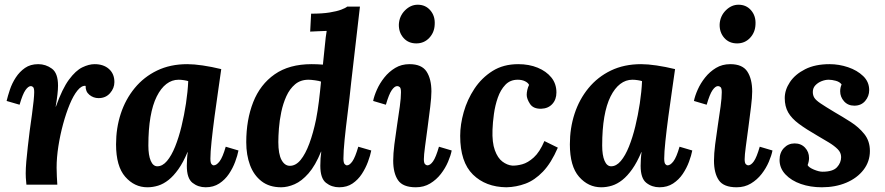

<svg xmlns="http://www.w3.org/2000/svg" viewBox="-20 -783 3750 814"><path d="M92 0Q90 -21 89.5 -29.5Q89 -38 89 -48Q89 -69 91.5 -98.5Q94 -128 98 -162Q102 -196 106 -229Q111 -265 115.5 -297.5Q120 -330 122.5 -355Q125 -380 125 -392Q125 -409 120.5 -413.5Q116 -418 111 -418Q100 -418 88 -401Q76 -384 63 -339L8 -355Q13 -376 22 -403Q31 -430 47 -454.5Q63 -479 86 -495Q109 -511 142 -511Q174 -511 200 -492Q226 -473 226 -420Q226 -404 223.5 -382Q221 -360 216 -331H217Q244 -407 272.5 -445.5Q301 -484 329 -497.5Q357 -511 381 -511Q419 -511 442 -490.5Q465 -470 465 -435Q465 -409 446.5 -388Q428 -367 398 -367Q376 -367 359 -381Q342 -395 343 -419Q326 -421 308.5 -399.5Q291 -378 275.5 -340.5Q260 -303 247.5 -257Q235 -211 227.5 -163Q220 -115 220 -72Q220 -59 221 -35.5Q222 -12 223 0Z M774 -511Q802 -511 839.5 -505.5Q877 -500 918 -490Q913 -453 905 -399Q897 -345 889.5 -288.5Q882 -232 877 -184.5Q872 -137 872 -111Q872 -93 876.5 -87.5Q881 -82 886 -82Q898 -82 911 -99Q924 -116 937 -161L991 -145Q987 -124 977 -97Q967 -70 950.5 -45.5Q934 -21 909.5 -5Q885 11 852 11Q820 11 796 -8Q772 -27 772 -80Q772 -93 773 -109Q774 -125 776 -138H775Q757 -95 736.5 -66Q716 -37 694.5 -20Q673 -3 650.5 4Q628 11 605 11Q550 11 511 -33.5Q472 -78 472 -171Q472 -240 492 -301Q512 -362 551 -409.5Q590 -457 646 -484Q702 -511 774 -511ZM737 -445Q709 -445 685.5 -427Q662 -409 644.5 -374Q627 -339 618 -287Q609 -235 609 -166Q609 -125 619 -101.5Q629 -78 647 -78Q669 -78 688 -100.5Q707 -123 722.5 -161.5Q738 -200 749.5 -247.5Q761 -295 768.5 -344.5Q776 -394 778 -439Q773 -441 760.5 -443Q748 -445 737 -445Z M1172 11Q1122 11 1089 -14.5Q1056 -40 1040 -83Q1024 -126 1024 -180Q1024 -275 1053.5 -350Q1083 -425 1144.5 -468Q1206 -511 1301 -511Q1308 -511 1325 -510.5Q1342 -510 1349 -509Q1354 -555 1356.5 -582Q1359 -609 1361 -625Q1363 -641 1365 -652Q1349 -651 1327.5 -650.5Q1306 -650 1295 -649L1299 -725Q1346 -725 1377 -730Q1408 -735 1426.5 -742Q1445 -749 1452 -755H1506Q1497 -675 1487.5 -595Q1478 -515 1469 -435Q1462 -367 1454 -304Q1446 -241 1441 -191Q1436 -141 1436 -111Q1436 -93 1441 -87.5Q1446 -82 1451 -82Q1462 -82 1474 -99Q1486 -116 1499 -161L1554 -145Q1550 -124 1540 -97Q1530 -70 1514 -45.5Q1498 -21 1474.5 -5Q1451 11 1418 11Q1386 11 1362 -8Q1338 -27 1338 -80Q1338 -100 1339 -111.5Q1340 -123 1342 -140H1341Q1317 -81 1288 -48Q1259 -15 1229 -2Q1199 11 1172 11ZM1209 -80Q1234 -80 1254.5 -105Q1275 -130 1291.5 -174.5Q1308 -219 1320 -277Q1327 -313 1332 -353.5Q1337 -394 1341 -437Q1334 -440 1316 -442.5Q1298 -445 1288 -445Q1254 -445 1231 -425.5Q1208 -406 1194 -375Q1180 -344 1172.5 -308Q1165 -272 1162.5 -238.5Q1160 -205 1160 -181Q1160 -130 1173.5 -105Q1187 -80 1209 -80Z M1716 -511Q1768 -511 1788.5 -479.5Q1809 -448 1809 -395Q1809 -371 1804 -330Q1799 -289 1793 -244Q1787 -199 1782 -162Q1777 -125 1777 -108Q1777 -92 1782 -87Q1787 -82 1792 -82Q1804 -82 1816 -99Q1828 -116 1841 -161L1895 -145Q1891 -124 1879.5 -97Q1868 -70 1849 -45.5Q1830 -21 1803.5 -5Q1777 11 1743 11Q1688 11 1667.5 -19Q1647 -49 1647 -102Q1647 -131 1652 -171Q1657 -211 1663.5 -253Q1670 -295 1675 -331.5Q1680 -368 1680 -392Q1680 -409 1675 -413.5Q1670 -418 1664 -418Q1653 -418 1641 -401Q1629 -384 1616 -339L1562 -355Q1566 -376 1578 -403Q1590 -430 1609.5 -454.5Q1629 -479 1655.5 -495Q1682 -511 1716 -511ZM1751 -763Q1784 -763 1804.5 -739Q1825 -715 1823 -680Q1822 -646 1800 -622.5Q1778 -599 1745 -599Q1711 -599 1690.5 -622.5Q1670 -646 1671 -680Q1673 -715 1697 -739Q1721 -763 1751 -763Z M2177 -511Q2223 -511 2259.5 -496Q2296 -481 2317.5 -454.5Q2339 -428 2339 -391Q2339 -361 2321.5 -342Q2304 -323 2275 -322Q2241 -321 2227 -342.5Q2213 -364 2213 -381Q2213 -390 2215.5 -401.5Q2218 -413 2223 -423Q2219 -432 2206 -438.5Q2193 -445 2175 -445Q2143 -445 2122.5 -423.5Q2102 -402 2090.5 -369Q2079 -336 2074 -299.5Q2069 -263 2068 -233Q2066 -179 2078 -146Q2090 -113 2110 -98Q2130 -83 2151 -81Q2170 -80 2194 -86.5Q2218 -93 2243 -115.5Q2268 -138 2288 -185L2345 -157Q2317 -92 2282 -55.5Q2247 -19 2208 -4.5Q2169 10 2127 11Q2039 10 1985 -43Q1931 -96 1931 -207Q1931 -255 1946 -308Q1961 -361 1991.5 -407Q2022 -453 2068 -482Q2114 -511 2177 -511Z M2698 -511Q2726 -511 2763.5 -505.5Q2801 -500 2842 -490Q2837 -453 2829 -399Q2821 -345 2813.5 -288.5Q2806 -232 2801 -184.5Q2796 -137 2796 -111Q2796 -93 2800.5 -87.5Q2805 -82 2810 -82Q2822 -82 2835 -99Q2848 -116 2861 -161L2915 -145Q2911 -124 2901 -97Q2891 -70 2874.5 -45.5Q2858 -21 2833.5 -5Q2809 11 2776 11Q2744 11 2720 -8Q2696 -27 2696 -80Q2696 -93 2697 -109Q2698 -125 2700 -138H2699Q2681 -95 2660.5 -66Q2640 -37 2618.5 -20Q2597 -3 2574.5 4Q2552 11 2529 11Q2474 11 2435 -33.5Q2396 -78 2396 -171Q2396 -240 2416 -301Q2436 -362 2475 -409.5Q2514 -457 2570 -484Q2626 -511 2698 -511ZM2661 -445Q2633 -445 2609.5 -427Q2586 -409 2568.5 -374Q2551 -339 2542 -287Q2533 -235 2533 -166Q2533 -125 2543 -101.5Q2553 -78 2571 -78Q2593 -78 2612 -100.5Q2631 -123 2646.5 -161.5Q2662 -200 2673.5 -247.5Q2685 -295 2692.5 -344.5Q2700 -394 2702 -439Q2697 -441 2684.5 -443Q2672 -445 2661 -445Z M3076 -511Q3128 -511 3148.5 -479.5Q3169 -448 3169 -395Q3169 -371 3164 -330Q3159 -289 3153 -244Q3147 -199 3142 -162Q3137 -125 3137 -108Q3137 -92 3142 -87Q3147 -82 3152 -82Q3164 -82 3176 -99Q3188 -116 3201 -161L3255 -145Q3251 -124 3239.5 -97Q3228 -70 3209 -45.5Q3190 -21 3163.5 -5Q3137 11 3103 11Q3048 11 3027.5 -19Q3007 -49 3007 -102Q3007 -131 3012 -171Q3017 -211 3023.5 -253Q3030 -295 3035 -331.5Q3040 -368 3040 -392Q3040 -409 3035 -413.5Q3030 -418 3024 -418Q3013 -418 3001 -401Q2989 -384 2976 -339L2922 -355Q2926 -376 2938 -403Q2950 -430 2969.5 -454.5Q2989 -479 3015.5 -495Q3042 -511 3076 -511ZM3111 -763Q3144 -763 3164.5 -739Q3185 -715 3183 -680Q3182 -646 3160 -622.5Q3138 -599 3105 -599Q3071 -599 3050.5 -622.5Q3030 -646 3031 -680Q3033 -715 3057 -739Q3081 -763 3111 -763Z M3464 11Q3416 11 3375.5 -3Q3335 -17 3310 -43.5Q3285 -70 3285 -105Q3285 -136 3303.5 -155.5Q3322 -175 3349 -175Q3376 -175 3393 -157Q3410 -139 3410 -113Q3410 -106 3408.5 -98.5Q3407 -91 3404 -83Q3409 -73 3430.5 -64Q3452 -55 3467 -55Q3511 -55 3528.5 -74Q3546 -93 3546 -117Q3546 -136 3531.5 -150.5Q3517 -165 3494 -179Q3471 -193 3445 -208Q3398 -235 3367 -258Q3336 -281 3321.5 -306.5Q3307 -332 3307 -367Q3307 -402 3329 -435Q3351 -468 3393.5 -489.5Q3436 -511 3497 -511Q3537 -511 3575.5 -498Q3614 -485 3639.5 -460.5Q3665 -436 3665 -401Q3665 -375 3648 -355Q3631 -335 3602 -335Q3575 -335 3558.5 -353.5Q3542 -372 3542 -396Q3542 -404 3543.5 -411Q3545 -418 3548 -425Q3540 -436 3523.5 -440.5Q3507 -445 3493 -445Q3479 -445 3463.5 -439Q3448 -433 3437 -421.5Q3426 -410 3426 -393Q3426 -379 3432.5 -368.5Q3439 -358 3459 -344.5Q3479 -331 3519 -307Q3552 -288 3586.5 -266Q3621 -244 3644.5 -214.5Q3668 -185 3668 -143Q3668 -98 3641 -63Q3614 -28 3568 -8.5Q3522 11 3464 11Z"/></svg>

Font: Lora Italic
Style: Italic
Weight: 400
Italic angle: -3°
Designer: Olga Karpushina, Alexei Vanyashin (Cyrillic)
Foundry: Cyreal
Version: Version 2.210; ttfautohint (v1.8.1.43-b0c9)